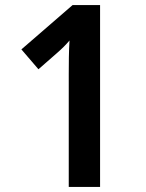

<svg xmlns="http://www.w3.org/2000/svg" viewBox="-20 -734 572 754"><path d="M373 0H250V-443Q250 -475 250.5 -509Q251 -543 253 -575Q242 -562 230.5 -550.5Q219 -539 203 -525L131 -462L64 -540L265 -714H373Z"/></svg>

Font: Noto Sans Georgian SemiCondensed SemiBold
Style: Regular
Weight: 600
Width: 4
Designer: Monotype Design Team, Akaki Razmadze
Foundry: Google LLC
Version: Version 2.005; ttfautohint (v1.8.4.7-5d5b)